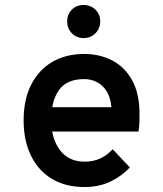

<svg xmlns="http://www.w3.org/2000/svg" viewBox="-20 -740 656 772"><path d="M319 12Q243 12 188.2 -21.2Q133.5 -54.5 104.2 -114.8Q75 -175 75 -256Q75 -339 105 -398.8Q135 -458.5 189.8 -490.8Q244.5 -523 319 -523Q380.5 -523 431 -497Q481.5 -471 511.2 -417.5Q541 -364 541 -281Q541 -267.5 540.5 -249Q540 -230.5 537 -211H163V-309H428Q424.5 -348.5 408.5 -373.5Q392.5 -398.5 369 -410.2Q345.5 -422 319 -422Q248.5 -422 217.2 -378Q186 -334 186 -258Q186 -182.5 221.2 -136.2Q256.5 -90 320 -90Q354 -90 381.5 -102Q409 -114 433 -140L502 -67Q470 -32 424.2 -10Q378.5 12 319 12ZM316 -587Q287.5 -587 268.8 -606.3Q250 -625.6 250 -654Q250 -682.2 268.8 -701.1Q287.5 -720 316 -720Q344.5 -720 363.8 -701.1Q383 -682.2 383 -654Q383 -625.6 363.8 -606.3Q344.5 -587 316 -587Z"/></svg>

Font: Overpass Mono Light
Style: Regular
Weight: 300
Monospace: yes
Designer: Delve Withrington, Dave Bailey
Foundry: Delve Fonts LLC
Version: Version 4.000